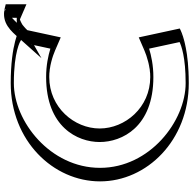

<svg xmlns="http://www.w3.org/2000/svg" viewBox="-22 -890 927 922"><g transform="rotate(-90 441.0 -428.5)"><path d="M741.5 -25 701.5 -210C701.5 -210 628.5 -170 532.5 -170C343.5 -170 260.5 -302 260.5 -413C260.5 -523 343.5 -655 532.5 -655C628.5 -655 701.5 -615 701.5 -615L732 -756.2C790.9 -818.4 844.7 -794.6 857 -774V-864C836.1 -885 793.2 -860 741.5 -800C741.5 -800 682.5 -840 503.5 -840C269.5 -840 56.5 -648 56.5 -411C56.5 -175 270.5 15 503.5 15C682.5 15 741.5 -25 741.5 -25ZM758.5 -796.7C800.7 -843.8 832.3 -858.4 842 -856V-804.6C820.4 -813.9 790.4 -814.8 758.5 -796.7ZM739.3 -783.4C732.3 -777.7 725 -770.6 718.3 -763.5L690.8 -636.7C661.9 -649.2 604 -670 532.5 -670C335.1 -670 245.5 -530.5 245.5 -413C245.5 -294.6 335 -155 532.5 -155C604.2 -155 663.5 -176.5 690.8 -188.3L724.4 -32.9C702.1 -22.7 638 0 503.5 0C278.1 0 71.5 -184.3 71.5 -411C71.5 -638.8 277.2 -825 503.5 -825C674.6 -825 732.3 -788.1 733.2 -787.5ZM758.5 -796.7C800.7 -843.8 832.3 -858.4 842 -856V-804.6C820.4 -813.9 790.4 -814.8 758.5 -796.7ZM739.3 -783.4 733.2 -787.5C732.3 -788.1 674.6 -825 503.5 -825C277.2 -825 71.5 -638.8 71.5 -411C71.5 -184.3 278.1 0 503.5 0C638 0 702.1 -22.7 724.4 -32.9L690.8 -188.3C663.5 -176.5 604.2 -155 532.5 -155C335 -155 245.5 -294.6 245.5 -413C245.5 -530.5 335.1 -670 532.5 -670C604 -670 661.9 -649.2 690.8 -636.7L718.3 -763.5C725 -770.6 732.3 -777.7 739.3 -783.4ZM766 -783.7 686.2 -738.3 747.4 -806.7C789.4 -853.7 823.2 -876.1 845.7 -870.5L857 -867.7V-781.8L836.1 -790.8C818.8 -798.3 794 -799.6 766 -783.7ZM764.4 -784.6 748.7 -771.8C743.8 -767.7 734.7 -759.1 732 -756.2L701.6 -615.6L684.9 -622.9C657 -634.9 601.1 -655 532.5 -655C343.5 -655 260.5 -523 260.5 -413C260.5 -302 343.5 -170 532.5 -170C601.2 -170 658.7 -190.8 684.9 -202.1L701.6 -209.4L741.6 -24.3L730.7 -19.3C706.1 -8 639.7 15 503.5 15C270.5 15 56.5 -175 56.5 -411C56.5 -648 269.5 -840 503.5 -840C676.7 -840 737.4 -802.6 741.4 -800.1ZM719.8 -783.7C710.6 -777 701.3 -768.6 692.6 -759.4L668.9 -649.6C634.4 -660 589.3 -670 532.5 -670C292.6 -670 220.5 -519.1 220.5 -413C220.5 -305.9 292.5 -155 532.5 -155C589.5 -155 636.2 -165.5 668.9 -175.4L700.5 -29.1C683 -20.9 628.4 0 503.5 0C320.9 0 96.5 -172.3 96.5 -411C96.5 -650.8 320.1 -825 503.5 -825C656.3 -825 705.4 -793.4 706.7 -792.6ZM793 -810.4C801.1 -811.2 807.6 -811.4 817 -811V-834C809.6 -827.4 801.4 -819.4 793 -810.4ZM791.9 -788.4C799.7 -792.9 806.2 -795 809.1 -795.8C810.2 -795.4 810.8 -795.2 811.8 -794.8L882 -764.5V-864L864.3 -868.4C791.4 -886.7 751.3 -835.7 720.6 -801.5L623.1 -692.4ZM784.1 -784.1 767.9 -795C762.6 -798.4 692.4 -840 503.5 -840C226.5 -840 31.5 -636 31.5 -411C31.5 -187 227.6 15 503.5 15C651.2 15 727.4 -10.6 755.4 -23.4L765.6 -28.1L723 -225.2L660.6 -198.2C634.9 -187 583.1 -170 532.5 -170C386.1 -170 285.5 -290.7 285.5 -413C285.5 -534.3 386.1 -655 532.5 -655C583.2 -655 633.2 -638.7 660.6 -626.8L723 -599.8L757.7 -760.3C763.5 -766.5 769.8 -772.4 775.6 -777.1Z"/></g></svg>

Font: Hussar Outliner
Style: Regular
Weight: 700
Foundry: Cannot Into Space Fonts
Version: Version 0.92